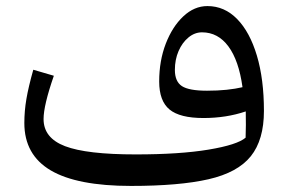

<svg xmlns="http://www.w3.org/2000/svg" viewBox="-20 -612 959 639"><path d="M797.4 -153.8Q798.3 -172.9 798.3 -196.5Q798.3 -220.2 797.9 -241.2Q732.9 -219.2 657.2 -219.2Q578.6 -219.2 544.2 -247.6Q509.8 -275.9 509.8 -340.8Q509.8 -409.7 531.7 -466.6Q553.7 -523.4 590.1 -557.6Q626.5 -591.8 670.4 -591.8Q727.1 -591.8 769.3 -548.6Q811.5 -505.4 835 -426.8Q858.4 -348.1 858.4 -242.7Q858.4 -146.5 814.7 -92Q771 -37.6 673.8 -15.4Q576.7 6.8 416 6.8Q236.8 6.8 148.9 -44.9Q61 -96.7 61 -202.6Q61 -242.7 67.9 -282.7Q74.7 -322.8 90.8 -379.9L159.2 -359.9Q125 -261.2 125 -215.8Q125 -152.8 196.5 -125.5Q268.1 -98.1 431.6 -98.1Q578.1 -98.1 673.8 -114Q769.5 -129.9 797.4 -153.8ZM787.1 -321.8Q774.9 -410.6 740.2 -457.5Q705.6 -504.4 652.3 -504.4Q627.9 -504.4 607.2 -487.3Q586.4 -470.2 574.2 -441.9Q562 -413.6 562 -379.4Q562 -340.8 585.4 -325.4Q608.9 -310.1 668.9 -310.1Q704.1 -310.1 734.1 -313.2Q764.2 -316.4 787.1 -321.8Z"/></svg>

Font: Pinar-FD Medium
Style: Regular
Weight: 500
Designer: Amin Abedi
Version: Version 3.000